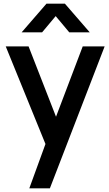

<svg xmlns="http://www.w3.org/2000/svg" viewBox="-20 -795 600 1055"><path d="M99 -617.5 235.5 -775H336.5L473 -617.5H360.5L286 -706.5L211.5 -617.5ZM141 240 245 -45.5 247 38.5 11.5 -540H137L304 -112H272L434.5 -540H555L254 240Z"/></svg>

Font: Manrope ExtraLight
Style: Bold
Weight: 700
Version: Version 4.504